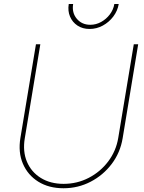

<svg xmlns="http://www.w3.org/2000/svg" viewBox="-20 -954 739 983"><path d="M305.2 9.8Q230 9.8 176 -23.9Q122.1 -57.6 97.2 -116Q72.3 -174.3 84.5 -248L164.1 -727.5H186.5L106.9 -246.1Q95.7 -178.7 117.9 -126Q140.1 -73.2 189 -43Q237.8 -12.7 305.7 -12.7Q375 -12.7 434.3 -43.5Q493.7 -74.2 533.9 -127.4Q574.2 -180.7 585.4 -248L665 -727.5H687.5L607.9 -246.1Q595.7 -172.4 551.8 -114.5Q507.8 -56.6 443.6 -23.4Q379.4 9.8 305.2 9.8ZM438.5 -805.7Q402.8 -805.7 376.7 -823Q350.6 -840.3 338.4 -869.4Q326.2 -898.4 332 -933.6H354.5Q347.2 -889.2 373 -858.2Q398.9 -827.1 442.4 -827.1Q471.7 -827.1 497.8 -841.6Q523.9 -856 542.2 -880.1Q560.5 -904.3 565.4 -933.6H587.9Q582 -898.4 560.1 -869.4Q538.1 -840.3 506.3 -823Q474.6 -805.7 438.5 -805.7Z"/></svg>

Font: Inter 20pt Thin
Style: Italic
Weight: 250
Italic angle: -9.3988°
Version: Version 4.001;git-66647c0bb